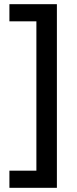

<svg xmlns="http://www.w3.org/2000/svg" viewBox="-20 -738 368 918"><path d="M25 78H154V-636H25V-718H252V160H25Z"/></svg>

Font: Noto Sans Symbols Medium
Style: Regular
Weight: 500
Version: Version 2.002